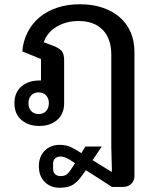

<svg xmlns="http://www.w3.org/2000/svg" viewBox="-20 -581 744 904"><path d="M261 303Q218 303 190.5 275.5Q163 248 163 202Q163 156 190.5 128.5Q218 101 261 101Q291 101 312.5 111Q334 121 363 140L382 109H459L416 173L503 227H507L504 111V-323Q504 -399 463.5 -440.5Q423 -482 350 -482Q290 -482 245.5 -454.5Q201 -427 186 -382L232 -365Q255 -356 268.5 -343Q282 -330 282 -297V-95Q282 -45 249.5 -16.5Q217 12 165 12Q113 12 80.5 -16.5Q48 -45 48 -95Q48 -145 80.5 -173.5Q113 -202 165 -202H173V-303L85 -339Q89 -388 110 -429Q131 -470 166 -499.5Q201 -529 249.5 -545Q298 -561 356 -561Q415 -561 462.5 -545Q510 -529 543.5 -500Q577 -471 595 -429.5Q613 -388 613 -337V248Q613 270 598 284.5Q583 299 560 299H507L384 220L382 224Q368 244 356 259Q344 274 330.5 284Q317 294 300.5 298.5Q284 303 261 303ZM162 -44Q184 -44 197 -58Q210 -72 210 -95Q210 -118 197 -132Q184 -146 162 -146Q140 -146 127 -132Q114 -118 114 -95Q114 -72 127 -58Q140 -44 162 -44ZM264 248Q275 248 282.5 246Q290 244 297 238Q304 232 311 221.5Q318 211 329 194L333 187Q305 168 291.5 162Q278 156 264 156Q250 156 240 164.5Q230 173 230 190V214Q230 231 240 239.5Q250 248 264 248Z"/></svg>

Font: IBM Plex Sans Thai Looped Medium
Style: Regular
Weight: 500
Designer: Mike Abbink, Paul van der Laan, Pieter van Rosmalen, Ben Mitchell, Mark Frömberg
Foundry: Bold Monday
Version: Version 1.1